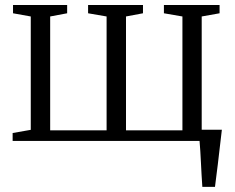

<svg xmlns="http://www.w3.org/2000/svg" viewBox="-20 -552 919 752"><path d="M772.5 180Q771 157 769.5 132.8Q768 108.5 767 84.8Q766 61 764.5 39.2Q763 17.5 761.5 -1L720 -44H849Q846.5 -22 843.8 0.2Q841 22.5 838.5 45.5Q836 68.5 833.2 91Q830.5 113.5 827.5 136Q824.5 158.5 822 180ZM29.5 0V-31L100.5 -43.5V-487.5L31 -500V-532.5H243V-500L176.5 -487.5V-41.5H397.5V-487.5L325 -500V-532.5H540V-500L473.5 -487.5V-41.5H694.5V-487.5L622 -500V-532.5H840V-500L770 -487.5V-43.5L841 -31V0Z"/></svg>

Font: Merriweather 72pt Light
Style: Regular
Weight: 300
Version: Version 2.100